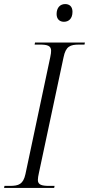

<svg xmlns="http://www.w3.org/2000/svg" viewBox="-38 -923 437 943"><path d="M276 -816C298 -816 318 -830 318 -865C318 -892 302 -903 282 -903C258 -903 240 -886 240 -854C240 -828 256 -816 276 -816ZM-18 0H228L230 -10H204C168 -10 148 -15 148 -39C148 -47 150 -61 153 -73L274 -641C285 -696 307 -704 351 -704H377L379 -714H134L132 -704H158C195 -704 213 -698 213 -674C213 -667 212 -656 209 -643L87 -68C76 -18 54 -10 10 -10H-16Z"/></svg>

Font: Noto Serif Display SemiCondensed Light
Style: Italic
Weight: 300
Width: 4
Italic angle: -12°
Designer: Monotype Design Team
Foundry: Monotype Imaging Inc.
Version: Version 2.009